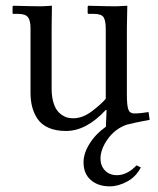

<svg xmlns="http://www.w3.org/2000/svg" viewBox="-20 -451 557 679"><path d="M368.2 208Q326.7 208 301 185.5Q275.4 163.1 275.4 123Q275.4 91.3 296.9 56.9Q318.4 22.5 354.5 -2.9L356.9 -62H354Q285.2 12.2 213.4 12.2Q177.7 12.2 152.1 1Q126.5 -10.3 113 -30.3Q99.6 -50.3 93.8 -73Q87.9 -95.7 87.9 -123.5V-351.6Q87.9 -378.4 78.9 -390.1Q69.8 -401.9 43.9 -401.9H27.3L24.4 -403.3V-428.2L27.3 -430.7Q94.7 -428.7 127 -428.7L163.6 -430.7L162.6 -351.1V-137.7Q162.6 -112.3 167.7 -93Q172.9 -73.7 180.7 -62.5Q188.5 -51.3 199.2 -44.2Q210 -37.1 219.5 -34.9Q229 -32.7 238.8 -32.7Q271.5 -32.7 303.7 -56.6Q337.9 -82.5 354 -101.6V-349.1Q354 -378.4 346.2 -390.1Q338.4 -401.9 312 -401.9H292L290 -404.3V-427.7L292 -430.7Q362.8 -428.7 390.6 -428.7L430.2 -430.7L428.7 -352.1V-116.2Q428.7 -78.1 433.8 -64Q439 -49.8 454.1 -49.8Q477.1 -49.8 505.4 -54.7L509.3 -27.3Q452.6 -16.6 428.7 -10.3Q387.7 3.9 361.6 40Q335.4 76.2 335.4 110.4Q335.4 135.3 351.3 151.9Q367.2 168.5 393.6 168.5Q429.7 168.5 462.9 133.8L478 141.1Q461.4 173.8 429.9 190.9Q398.4 208 368.2 208Z"/></svg>

Font: Libertinage
Style: l
Weight: 400
Designer: OSP
Foundry: OSP
Version: Version 1.0; 2008; OFL relea